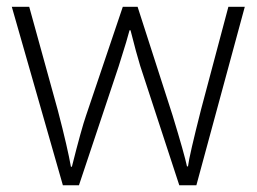

<svg xmlns="http://www.w3.org/2000/svg" viewBox="-20 -551 763 571"><path d="M564 0 708 -530.8H659.2L578.1 -226.1C554.7 -133.8 541.5 -77.1 539.1 -56.2H536.1C530.8 -81.1 516.6 -131.3 493.2 -208L389.2 -530.8H345.2L235.8 -207C227.1 -182.1 212.9 -131.3 193.8 -55.2H190.9C184.6 -90.8 171.9 -147 151.9 -223.1L66.9 -530.8H15.1L167 0H214.8L333 -354L355 -424.8L365.2 -460.9H368.2C379.9 -414.6 389.6 -378.9 397 -355L513.2 0Z"/></svg>

Font: Open Sans 300
Style: Regular
Weight: 300
Foundry: Ascender Corporation
Version: Version 1.100;PS 001.100;hotconv 1.0.88;makeotf.lib2.5.64775